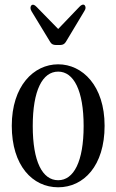

<svg xmlns="http://www.w3.org/2000/svg" viewBox="-20 -794 494 815"><path d="M227 1C335 1 424 -90 424 -260C424 -430 330 -521 227 -521C123 -521 30 -429 30 -260C30 -91 118 1 227 1ZM114 -746 193 -616C198 -607 206 -603 217 -603H236C247 -603 255 -608 260 -617L338 -747C344 -756 345 -764 340 -771C335 -777 326 -775 317 -765L227 -671L135 -765C126 -775 118 -776 113 -771C108 -765 108 -756 114 -746ZM119 -259C119 -410 160 -490 227 -490C293 -490 335 -410 335 -259C335 -108 293 -29 227 -29C160 -29 119 -108 119 -259Z"/></svg>

Font: 寒蝉锦书宋 CompactLight
Style: Bold
Weight: 400
Width: 4
Designer: 寒蝉锦书宋{Warren} 思源宋体{Ryoko NISHIZUKA 西塚涼子 (kana & ideographs); Frank Grießhammer (Latin, Greek & Cyrillic); Wenlong ZHANG 
Foundry: Adobe & ChillType
Version: Version 2.000;Glyphs 3.1.1 (3135)